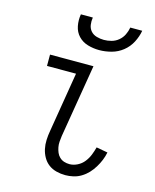

<svg xmlns="http://www.w3.org/2000/svg" viewBox="-113 -816 726 901"><g transform="rotate(15 250.0 -366.0)"><path d="M291 8Q269 8 247.5 2.5Q226 -3 209.5 -15.5Q193 -28 182.5 -46.5Q172 -65 167.5 -86Q163 -107 164 -129.5Q165 -152 169 -174L217 -465H76V-520H287L228 -165Q226 -151 225 -137Q224 -123 226.5 -110Q229 -97 234 -85Q239 -73 248.5 -64Q258 -55 270.5 -51Q283 -47 297 -47Q316 -47 335 -56.5Q354 -66 367 -82.5Q380 -99 387.5 -118Q395 -137 400 -156L455 -146Q451 -126 443.5 -107.5Q436 -89 425 -71Q414 -53 400 -38Q386 -23 368 -12Q350 -1 330 3.5Q310 8 291 8ZM293 -600Q264 -600 237 -608Q210 -616 191.5 -635.5Q173 -655 167.5 -683Q162 -711 167 -740H225Q222 -722 224.5 -704.5Q227 -687 238 -674.5Q249 -662 266.5 -657Q284 -652 302 -652Q320 -652 338.5 -657Q357 -662 372 -674.5Q387 -687 395.5 -704.5Q404 -722 407 -740H465Q460 -711 445.5 -683Q431 -655 406.5 -635.5Q382 -616 352 -608Q322 -600 293 -600Z"/></g></svg>

Font: Iosevka Term Curly Light
Style: Italic
Weight: 300
Italic angle: -9°
Designer: Belleve Invis
Foundry: Belleve Invis
Version: Version 32.3.0